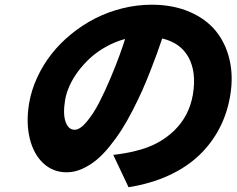

<svg xmlns="http://www.w3.org/2000/svg" viewBox="-20 -740 996 808"><path d="M294 -193.9Q316.8 -193.9 344.8 -227.5Q372.9 -261 397.2 -308.1Q421.5 -355.1 445.5 -412.3Q469.5 -469.5 483.8 -509.4Q498.2 -549.4 506.4 -576Q464.1 -564.6 425.6 -543Q387.1 -521.3 358.3 -494.7Q329.5 -468 307.2 -437.5Q284.8 -407 271.7 -376.8Q258.5 -346.6 253.9 -318.9Q244.3 -259.9 256.2 -226.9Q268.1 -193.9 294 -193.9ZM521 47.9 456.7 -88.1Q512.4 -94.8 551.5 -105.1Q648.1 -127.8 712.4 -189.8Q776.6 -251.8 791.9 -343Q807.2 -436.1 773.8 -497.9Q740.4 -559.7 662.6 -578.1Q651.3 -545.1 640.8 -515.6Q630.3 -486.2 612.9 -441.8Q595.5 -397.4 578.7 -359.4Q561.8 -321.4 538.7 -276.5Q515.6 -231.5 492.9 -195.7Q470.2 -159.8 442.1 -125Q414.1 -90.2 386 -66.9Q358 -43.7 325.6 -29.3Q293.3 -14.9 260.7 -14.9Q203.1 -14.9 162.1 -53.1Q121.1 -91.3 105.1 -157.7Q89.1 -224.1 102.3 -304Q111.5 -359.4 136 -412.8Q160.5 -466.3 196.4 -512.1Q232.2 -557.9 279.5 -596.4Q326.7 -634.9 380.1 -662.3Q433.6 -689.6 494.9 -704.9Q556.1 -720.2 618.3 -720.2Q707 -720.2 776.5 -690.7Q845.9 -661.2 887.8 -610.1Q929.7 -558.9 946 -488.8Q962.4 -418.7 948.9 -338.1Q936.4 -263.1 903.4 -199.8Q870.4 -136.4 817.6 -86.1Q764.9 -35.9 689.6 -1.4Q614.3 33 521 47.9Z"/></svg>

Font: Karasuma Gothic
Style: Italic
Weight: 900
Italic angle: -9.39999°
Designer: Rasmus Andersson / Ryoko Nishizuka
Foundry: Genbu
Version: Version 1.00